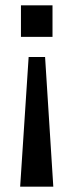

<svg xmlns="http://www.w3.org/2000/svg" viewBox="-20 -524 277 724"><path d="M56 180 88 -309H150L181 180ZM59 -385V-504H178V-385Z"/></svg>

Font: Mulish ExtraLight SemiBold
Style: Regular
Weight: 600
Version: Version 3.603